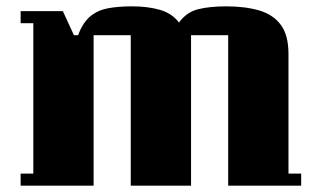

<svg xmlns="http://www.w3.org/2000/svg" viewBox="-20 -585 1009 605"><path d="M275 -474V0H45V-38H85V-512H45V-550H178L213 -474H226Q241 -514 264.5 -533.5Q288 -553 320.5 -559Q353 -565 396 -565Q446 -565 484 -554Q522 -543 544 -514Q568 -547 604.5 -556Q641 -565 693 -565Q753 -565 797 -552Q841 -539 865 -506.5Q889 -474 889 -415V-38H929V0H699V-474H582V0H392V-474Z"/></svg>

Font: Unlock
Style: Regular
Weight: 400
Designer: Eduardo Rodriguez Tunni
Foundry: Eduardo Rodriguez Tunni
Version: Version 1.003; ttfautohint (v1.8.4.7-5d5b);gftools[0.9.23]